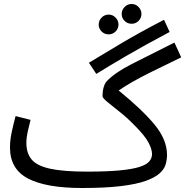

<svg xmlns="http://www.w3.org/2000/svg" viewBox="-20 -920 927 961"><path d="M639 -801Q618 -801 603.5 -815.5Q589 -830 589 -850Q589 -870 603.5 -885Q618 -900 639 -900Q659 -900 673.5 -885Q688 -870 688 -850Q688 -830 673.5 -815.5Q659 -801 639 -801ZM524 -748Q503 -748 488.5 -762.5Q474 -777 474 -797Q474 -817 488.5 -832Q503 -847 524 -847Q544 -847 558.5 -832Q573 -817 573 -797Q573 -777 558.5 -762.5Q544 -748 524 -748ZM462 -550 425 -606Q483 -641 577.5 -697.5Q672 -754 801 -821L829 -760Q699 -691 611 -639.5Q523 -588 462 -550ZM390 21Q212 21 121 -26Q30 -73 30 -182Q30 -219 39 -260.5Q48 -302 58 -339L133 -320Q127 -298 119.5 -264.5Q112 -231 112 -205Q112 -153 138.5 -121.5Q165 -90 231 -75.5Q297 -61 416 -61Q514 -61 577.5 -67Q641 -73 676.5 -84Q712 -95 726.5 -111.5Q741 -128 741 -149Q741 -172 723.5 -206Q706 -240 652 -294Q615 -332 578 -361Q541 -390 517 -410Q493 -430 493 -439Q493 -462 498.5 -482Q504 -502 514 -513Q554 -556 639.5 -599.5Q725 -643 853 -707L887 -633Q796 -589 738.5 -560.5Q681 -532 643.5 -510.5Q606 -489 574 -467Q691 -372 753.5 -296.5Q816 -221 816 -144Q816 -121 809 -97Q802 -73 778.5 -52Q755 -31 709 -14.5Q663 2 585 11.5Q507 21 390 21Z"/></svg>

Font: TSCustom
Style: Regular
Weight: 400
Designer: Monotype Design Team
Foundry: Monotype Imaging Inc.
Version: Version 2.004; ttfautohint (v1.8.3) -l 8 -r 50 -G 200 -x 14 